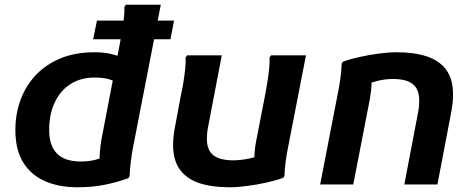

<svg xmlns="http://www.w3.org/2000/svg" viewBox="-20 -780 2001 812"><path d="M716 -693 701 -614H374L390 -693ZM476 -431Q462 -439 439 -445.5Q416 -452 379 -452Q322 -452 279 -425Q236 -398 212 -348Q188 -298 188 -230Q188 -164 221 -130.5Q254 -97 322 -97Q355 -97 382.5 -104Q410 -111 429 -121L401 -78Q400 -102 402 -131Q404 -160 409 -190L486 -591Q490 -611 495 -640.5Q500 -670 503.5 -699.5Q507 -729 506 -750L512 -760H660L546 -174Q539 -141 534 -103Q529 -65 528 -34L522 -26Q474 -9 422.5 1.5Q371 12 306 12Q230 12 171 -13.5Q112 -39 78.5 -92.5Q45 -146 45 -230Q45 -297 66.5 -356.5Q88 -416 130.5 -461.5Q173 -507 235.5 -533Q298 -559 380 -559Q420 -559 451 -551.5Q482 -544 500 -535Z M712 -168Q712 -184 714 -203Q716 -222 720 -243L746 -382Q751 -403 755.5 -431Q760 -459 763 -487Q766 -515 765 -536L771 -546H918L860 -243Q857 -229 856 -216Q855 -203 855 -192Q855 -145 882.5 -123.5Q910 -102 966 -102Q996 -102 1028.5 -108.5Q1061 -115 1087 -126L1056 -84Q1055 -105 1056.5 -132Q1058 -159 1064 -187L1102 -382Q1106 -403 1110.5 -431Q1115 -459 1118 -487Q1121 -515 1120 -536L1126 -546H1274L1201 -171Q1194 -138 1189 -103Q1184 -68 1183 -36L1178 -28Q1148 -17 1107.5 -8Q1067 1 1025.5 6.5Q984 12 950 12Q876 12 823 -5.5Q770 -23 741 -62.5Q712 -102 712 -168Z M1334 0 1407 -376Q1414 -409 1419 -444Q1424 -479 1425 -511L1430 -519Q1460 -530 1500.5 -539Q1541 -548 1582.5 -553.5Q1624 -559 1658 -559Q1732 -559 1785 -541.5Q1838 -524 1867 -485Q1896 -446 1896 -379Q1896 -363 1894 -344Q1892 -325 1888 -304L1830 0H1690L1748 -304Q1751 -319 1752 -331.5Q1753 -344 1753 -355Q1753 -403 1725.5 -424.5Q1698 -446 1642 -446Q1610 -446 1579 -438.5Q1548 -431 1527 -422L1550 -462Q1553 -442 1551 -415.5Q1549 -389 1544 -360L1474 0Z"/></svg>

Font: Kufam SemiBold
Style: Italic
Weight: 600
Italic angle: -11°
Designer: Artur Schmal
Foundry: Original Type
Version: Version 1.301; ttfautohint (v1.8.3)